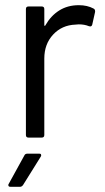

<svg xmlns="http://www.w3.org/2000/svg" viewBox="-20 -531 404 741"><path d="M284 -511Q317 -511 341 -498Q347 -495 347 -488Q347 -487 347 -485L336 -436Q334 -429 328 -429Q326 -429 323 -430Q306 -437 284 -437L271 -436Q219 -434 185 -397.5Q151 -361 151 -305V-10Q151 0 141 0H90Q80 0 80 -10V-496Q80 -506 90 -506H141Q151 -506 151 -496V-435Q151 -432 152 -431.5Q153 -431 153 -431Q154 -431 155 -433Q176 -470 208.5 -490.5Q241 -511 284 -511ZM21 190Q15 190 13.5 187.5Q12 185 12 183Q12 181 14 178L74 69Q77 62 86 62H131Q137 62 138 64.5Q139 67 139 68Q139 71 137 74L69 183Q64 190 57 190Z"/></svg>

Font: LinhAnh
Style: Regular
Weight: 400
Designer: Jeremy Tribby
Foundry: Tribby Type
Version: Version 1.408